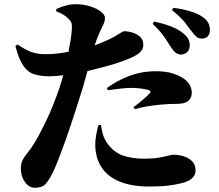

<svg xmlns="http://www.w3.org/2000/svg" viewBox="-20 -837 1040 911"><path d="M247 -783V-794Q270 -805 293 -811Q316 -817 339 -817Q376 -817 407.5 -807Q439 -797 458.5 -782Q478 -767 478 -752Q478 -737 471 -722Q464 -707 452 -682Q442 -660 429 -622Q441 -626 451 -630Q491 -646 521 -662Q538 -672 551 -680.5Q564 -689 571 -689Q586 -689 607 -683Q628 -677 644 -663Q660 -649 660 -624Q660 -599 635 -581Q610 -563 542 -540Q522 -533 489.5 -524Q457 -515 420 -506Q407 -503 395 -500Q391 -486 387 -471Q374 -423 359 -377Q347 -339 330.5 -288Q314 -237 295.5 -184.5Q277 -132 259.5 -86.5Q242 -41 228 -13Q213 17 196.5 35.5Q180 54 146 54Q118 54 98.5 27Q79 0 79 -37Q79 -63 88.5 -80Q98 -97 113.5 -115.5Q129 -134 146 -163Q169 -201 200 -265.5Q231 -330 262 -420Q271 -446 280 -480Q280 -480 280 -480Q241 -475 215 -475Q173 -475 142.5 -484.5Q112 -494 90.5 -525Q69 -556 53 -619L63 -626Q105 -598 131 -589.5Q157 -581 186 -580Q230 -579 275 -586Q291 -588 305 -591Q310 -620 315 -646Q320 -680 321 -699Q322 -719 319 -728Q316 -737 304 -749Q294 -759 280.5 -767.5Q267 -776 247 -783ZM459 -244Q461 -227 467.5 -202.5Q474 -178 489 -157Q520 -114 563.5 -99Q607 -84 665 -84Q706 -84 734 -89Q762 -94 779 -98.5Q796 -103 803 -103Q827 -103 851.5 -95.5Q876 -88 892 -71.5Q908 -55 908 -28Q908 -6 890.5 9.5Q873 25 838 33Q814 39 779 43.5Q744 48 690 48Q604 48 546.5 24Q489 0 460.5 -45Q432 -90 432 -152Q432 -174 437 -200Q442 -226 447 -244ZM492 -409 487 -419Q528 -451 589.5 -475Q651 -499 718 -499Q767 -499 798 -489Q829 -479 844 -469Q870 -453 880 -434Q890 -415 890 -397Q890 -373 873.5 -358.5Q857 -344 816 -344Q803 -344 785.5 -343.5Q768 -343 748 -341Q710 -338 678.5 -332.5Q647 -327 620 -319L613 -329Q627 -338 643.5 -351.5Q660 -365 674 -378Q688 -391 692 -396Q695 -400 694 -403Q693 -407 687 -409Q673 -414 648.5 -417Q624 -420 602 -420Q583 -420 555 -417Q527 -414 492 -409ZM792 -612Q779 -633 759.5 -661.5Q740 -690 704 -724L712 -735Q756 -725 793 -711Q830 -697 855 -674Q870 -661 875.5 -647Q881 -633 880 -619Q880 -602 868 -590Q856 -578 837 -578Q824 -579 813.5 -587Q803 -595 792 -612ZM887 -691Q875 -708 856.5 -731.5Q838 -755 796 -789L803 -800Q848 -794 884 -783Q920 -772 942 -756Q961 -743 968.5 -727.5Q976 -712 976 -694Q976 -676 966 -665Q956 -654 938 -654Q922 -654 911.5 -663Q901 -672 887 -691Z"/></svg>

Font: Early Summer Mincho Heavy
Style: Regular
Weight: 900
Designer: GuiWonder
Version: Version 1.002